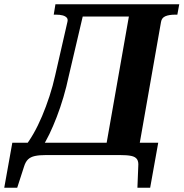

<svg xmlns="http://www.w3.org/2000/svg" viewBox="-84 -730 864 904"><path d="M284 -710H635L623 -652H276ZM564 0H408L533 -710H760L751 -661H741Q712 -661 694.5 -653.5Q677 -646 674 -626ZM567 53Q569 31 561 19.5Q553 8 533.5 4Q514 0 478 0H134Q101 0 80.5 4.5Q60 9 48 20.5Q36 32 29 55L-3 154H-64L-26 -58H661L623 154H563ZM113 -36H30Q52 -63 73.5 -100.5Q95 -138 114 -183Q133 -228 149 -277Q165 -326 176 -376L233 -625Q237 -639 230.5 -646.5Q224 -654 211 -657.5Q198 -661 179 -661H169L177 -710H319L240 -373Q229 -321 214.5 -272Q200 -223 183 -179Q166 -135 148.5 -98.5Q131 -62 113 -36Z"/></svg>

Font: Roboto Serif 72pt SemiCondensed SemiBold
Style: Italic
Weight: 600
Width: 4
Italic angle: -10°
Designer: Greg Gazdowicz
Foundry: Commercial Type
Version: Version 1.008